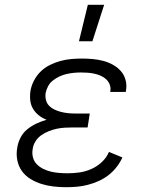

<svg xmlns="http://www.w3.org/2000/svg" viewBox="-20 -772 640 800"><path d="M256 8Q229 8 203 5Q177 2 153 -5.5Q129 -13 107.5 -26Q86 -39 71.5 -59Q57 -79 52 -105Q47 -131 52 -157Q55 -178 65.5 -198.5Q76 -219 94 -233.5Q112 -248 132.5 -257.5Q153 -267 174 -273Q156 -280 141.5 -291.5Q127 -303 117.5 -319Q108 -335 106 -354.5Q104 -374 107 -394Q111 -416 122 -437Q133 -458 150 -474.5Q167 -491 188.5 -501.5Q210 -512 232 -518Q254 -524 276.5 -526Q299 -528 321 -528Q344 -528 366 -526Q388 -524 409.5 -518.5Q431 -513 450 -502.5Q469 -492 483 -476.5Q497 -461 503 -439.5Q509 -418 505 -395L504 -389H439L440 -393Q442 -407 437 -420Q432 -433 422 -442Q412 -451 399.5 -456.5Q387 -462 373 -465Q359 -468 345 -469Q331 -470 317 -470Q302 -470 287 -468.5Q272 -467 257 -463.5Q242 -460 228 -453.5Q214 -447 201 -437Q188 -427 180.5 -413Q173 -399 170 -384Q168 -369 171.5 -355Q175 -341 185 -331Q195 -321 208 -315Q221 -309 235 -305.5Q249 -302 263.5 -300.5Q278 -299 293 -299H354L345 -241H284Q267 -241 250 -240Q233 -239 216.5 -235.5Q200 -232 183.5 -225.5Q167 -219 152 -208.5Q137 -198 127.5 -182.5Q118 -167 116 -150Q113 -132 117.5 -115.5Q122 -99 133.5 -87.5Q145 -76 160 -68.5Q175 -61 191.5 -57Q208 -53 226 -51.5Q244 -50 261 -50Q286 -50 311 -53.5Q336 -57 360 -67.5Q384 -78 404 -96.5Q424 -115 434 -139L490 -116Q480 -94 465 -75Q450 -56 431 -41.5Q412 -27 390.5 -17.5Q369 -8 346.5 -2Q324 4 301 6Q278 8 256 8ZM309 -600 346 -752H414L365 -600Z"/></svg>

Font: Iosevka HT Light Extended
Style: Italic
Weight: 300
Width: 7
Italic angle: -9°
Monospace: yes
Designer: Belleve Invis
Foundry: Belleve Invis
Version: Version 32.3.0; ttfautohint (v1.8.4)